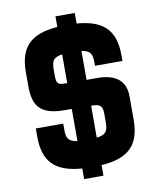

<svg xmlns="http://www.w3.org/2000/svg" viewBox="-104 -1081 964 1162"><g transform="rotate(-10 377.5 -500.0)"><path d="M317.5 0H436.2V-65C606.2 -76.2 675 -148.8 675 -302.5V-446.2C675 -540 616.2 -587.5 506.2 -588.8H436.2V-766.2C488.8 -758.8 501.2 -737.5 501.2 -685V-663.8H670V-697.5C670 -851.2 601.2 -922.5 436.2 -935V-1000H317.5V-935C150 -922.5 82.5 -850 82.5 -697.5V-611.2C82.5 -491.2 125 -432.5 268.8 -431.2H317.5V-233.8C262.5 -241.2 251.2 -262.5 251.2 -315V-352.5H82.5V-302.5C82.5 -150 150 -77.5 317.5 -65ZM251.2 -643.8V-685C251.2 -737.5 262.5 -758.8 317.5 -766.2V-590H305C263.8 -590 251.2 -596.2 251.2 -643.8ZM436.2 -233.8V-430H441.2C493.8 -430 506.2 -413.8 506.2 -367.5V-315C506.2 -262.5 493.8 -240 436.2 -233.8Z"/></g></svg>

Font: Basalte Marquee
Style: Regular
Weight: 400
Designer: Ange Degheest & Benjamin Gomez & Eugénie Bidaut
Foundry: Velvetyne Type Foundry
Version: Version 1.000;FEAKit 1.0